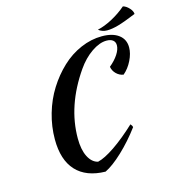

<svg xmlns="http://www.w3.org/2000/svg" viewBox="-135 -997 1090 1189"><g transform="rotate(-15 410.0 -402.5)"><path d="M142.1 -195.8Q142.1 -278.3 165.5 -359.6Q189 -440.9 231.4 -508.3Q273.9 -575.7 329.1 -627.7Q384.3 -679.7 451.7 -708.7Q519 -737.8 587.9 -737.8Q656.2 -737.8 695.1 -708.7Q733.9 -679.7 733.9 -627.9Q733.9 -588.9 712.4 -545.2Q690.9 -501.5 657.2 -473.1Q631.3 -477.1 611.8 -496.3Q592.3 -515.6 587.9 -542Q623 -570.8 643.6 -602.3Q664.1 -633.8 664.1 -660.2Q664.1 -681.2 649.7 -692.6Q635.3 -704.1 608.9 -704.1Q564 -704.1 512.2 -668.5Q460.4 -632.8 419.9 -574.2Q280.8 -373.5 280.8 -165Q280.8 -92.3 303.7 -47.1Q326.7 -2 365.2 6.8Q408.2 -2.9 474.9 -48.1Q541.5 -93.3 618.2 -165Q627.9 -155.3 629.9 -144Q572.8 -67.4 508.3 -6.6Q443.8 54.2 394 78.1Q271 75.7 206.5 6.1Q142.1 -63.5 142.1 -195.8ZM762.2 -882.8Q783.2 -877 801.5 -856.7Q819.8 -836.4 819.8 -818.8Q744.1 -787.6 702.9 -775.9Q661.6 -764.2 629.9 -764.2Q598.6 -764.2 575.2 -783.2Q620.1 -793 670.2 -819.8Q720.2 -846.7 762.2 -882.8Z"/></g></svg>

Font: Kaushan Script
Style: Regular
Weight: 400
Designer: Pablo Impallari
Foundry: Pablo Impallari
Version: Version 1.002